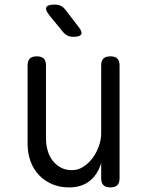

<svg xmlns="http://www.w3.org/2000/svg" viewBox="-20 -805 640 835"><path d="M420 -224V-520Q420 -541 430 -550.5Q440 -560 460 -560Q480 -560 490 -550.5Q500 -541 500 -520V-30Q500 -9 490 0.5Q480 10 460 10Q440 10 430 0.5Q420 -9 420 -30V-96Q405 -46 370 -18Q335 10 280 10Q240 10 207 -4Q174 -18 150 -43Q126 -68 113 -103Q100 -138 100 -181V-520Q100 -541 110 -550.5Q120 -560 140 -560Q160 -560 170 -550.5Q180 -541 180 -520V-203Q180 -176 187 -151Q194 -126 208.5 -107Q223 -88 244 -76.5Q265 -65 293 -65Q320 -65 343.5 -80.5Q367 -96 384 -119.5Q401 -143 410.5 -171Q420 -199 420 -224ZM254 -666 195 -738Q176 -762 181.5 -773.5Q187 -785 217 -785Q233 -785 244.5 -779.5Q256 -774 265 -762L321 -689Q339 -667 333.5 -656Q328 -645 300 -645Q285 -645 274 -650Q263 -655 254 -666Z"/></svg>

Font: Maple Mono Normal NL Light
Style: Regular
Weight: 300
Monospace: yes
Designer: subframe7536
Version: Version 7.000